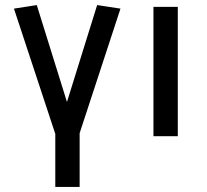

<svg xmlns="http://www.w3.org/2000/svg" viewBox="-20 -537 818 757"><path d="M294 -12 455 -503 363 -517 244 -135 125 -517 35 -503 198 -9V200H294Z M681 0V-510H585V0Z"/></svg>

Font: LXGW Marker Gothic
Style: Regular
Weight: 400
Version: Version 1.001